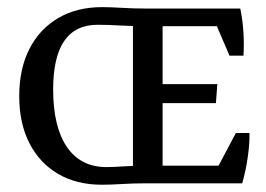

<svg xmlns="http://www.w3.org/2000/svg" viewBox="-20 -507 735 531"><path d="M261.7 3.9Q191.9 3.9 140.6 -26.1Q89.4 -56.2 61.3 -111.1Q33.2 -166 33.2 -241.2Q33.2 -316.4 61.3 -371.6Q89.4 -426.8 140.9 -457Q192.4 -487.3 262.2 -487.3Q284.2 -487.3 315.9 -485.4Q347.7 -483.4 383.3 -483.4V-434.6Q346.2 -434.6 311.5 -436.5Q276.9 -438.5 250 -438.5Q127 -438.5 127 -259.8Q127 -156.2 165 -100.6Q203.1 -44.9 274.4 -44.9Q293.9 -44.9 322.5 -46.9Q351.1 -48.8 383.3 -48.8V0Q347.7 0 315.9 2Q284.2 3.9 261.7 3.9ZM357.4 0V-48.8H638.2L649.9 0ZM347.7 -7.3V-476.6H429.7V-7.3ZM649.9 0 572.3 -25.9 632.3 -139.2H669.9Q670.9 -113.3 665.5 -74.7Q660.2 -36.1 649.9 0ZM381.3 -221.7V-274.4H581.1L577.1 -221.7ZM357.4 -434.6V-483.4H644.5L635.3 -434.6ZM614.7 -353 570.8 -455.6 644.5 -483.4Q651.4 -450.2 653.3 -416.5Q655.3 -382.8 653.3 -353Z"/></svg>

Font: Markazi Text
Style: Regular
Weight: 400
Designer: Borna Izadpanah (Arabic designer), Fiona Ross (Arabic design director) and Florian Runge (Latin designer)
Foundry: Borna Izadpanah and Florian Runge
Version: Version 1.000